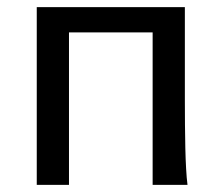

<svg xmlns="http://www.w3.org/2000/svg" viewBox="-20 -518 628 538"><path d="M498 -239.3Q498 -203.6 498.3 -168.9Q498.5 -134.3 499.3 -103Q500 -71.8 501.5 -45.4Q502.9 -19 505.4 0H407.7V-427.2H173.3V0H83V-498H498Z"/></svg>

Font: Andika CyrE
Style: Regular
Weight: 400
Designer: Victor Gaultney, Annie Olsen, Julie Remington, Don Collingsworth, Eric Hays, Becca Hirsbrunner
Foundry: SIL International
Version: Version 5.000